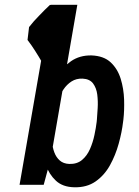

<svg xmlns="http://www.w3.org/2000/svg" viewBox="-20 -770 578 800"><path d="M188 -749.5 210 -750 173.3 -511.2H154.8Q148.4 -522.5 141.1 -534.4Q133.8 -546.4 126.2 -558.3Q118.7 -570.3 110.8 -581.5Q103 -592.8 94.7 -603.5L101.1 -657.2Q110.4 -669.4 121.1 -681.4Q131.8 -693.4 143.1 -704.8Q154.3 -716.3 165.5 -727.8Q176.8 -739.3 188 -749.5ZM191.9 -750H302.2L190.9 -106.9L162.1 0H61.5ZM494.1 -271.5 492.7 -261.2Q487.8 -219.2 474.6 -171.4Q461.4 -123.5 438.2 -81.5Q415 -39.6 378.2 -13.9Q341.3 11.7 289.1 10.3Q241.2 9.3 212.9 -17.1Q184.6 -43.5 170.7 -83.5Q156.7 -123.5 153.6 -167.5Q150.4 -211.4 152.8 -248L156.2 -278.3Q162.6 -318.4 177 -364.3Q191.4 -410.2 215.8 -450.2Q240.2 -490.2 276.1 -515.1Q312 -540 361.3 -539.1Q412.6 -537.1 441.4 -510Q470.2 -482.9 482.9 -441.7Q495.6 -400.4 497.1 -355Q498.5 -309.6 494.1 -271.5ZM382.8 -262.2 383.8 -272.5Q385.3 -291.5 387 -319.8Q388.7 -348.1 385.3 -375.7Q381.8 -403.3 367.9 -422.1Q354 -440.9 324.2 -442.4Q297.9 -443.4 278.1 -430.7Q258.3 -418 244.4 -397.2Q230.5 -376.5 221.9 -352.3Q213.4 -328.1 209 -306.6L196.8 -220.7Q195.8 -201.2 197.3 -178.5Q198.7 -155.8 206.3 -135.3Q213.9 -114.7 229 -101.3Q244.1 -87.9 268.6 -86.9Q300.8 -85.9 321.8 -103.5Q342.8 -121.1 355 -149.2Q367.2 -177.2 373.5 -207.5Q379.9 -237.8 382.8 -262.2Z"/></svg>

Font: Roboto Condensed Medium
Style: Italic
Weight: 500
Italic angle: -12°
Designer: Christian Robertson
Foundry: Google
Version: Version 3.0; 2020